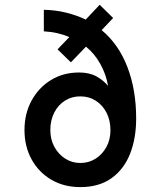

<svg xmlns="http://www.w3.org/2000/svg" viewBox="-20 -752 656 784"><path d="M308 12Q241 12 189.5 -18.2Q138 -48.5 109 -101.2Q80 -154 80 -221Q80 -288 108.8 -341Q137.5 -394 187.8 -425Q238 -456 303 -456Q345.5 -456 374.2 -439.8Q403 -423.5 421 -401.5Q414 -446.5 390.2 -489.8Q366.5 -533 331 -561.5L269.5 -497.5L215 -550.5L263 -600.5Q240.5 -610.5 214.2 -616.5Q188 -622.5 159 -624V-712Q208 -711 251.5 -700Q295 -689 330 -672L387 -732.5L442 -678.5L395 -629Q464 -572 500 -478.8Q536 -385.5 536 -268.5Q536 -186.5 510.8 -123.2Q485.5 -60 434.8 -24Q384 12 308 12ZM308 -86.5Q342.5 -86.5 370.2 -104Q398 -121.5 414.5 -151.8Q431 -182 431 -220Q431 -260.5 415 -291.8Q399 -323 371 -340.8Q343 -358.5 307.5 -358.5Q273 -358.5 245.5 -341.2Q218 -324 201.8 -292.8Q185.5 -261.5 185.5 -221Q185.5 -182.5 202.2 -152Q219 -121.5 246.8 -104Q274.5 -86.5 308 -86.5Z"/></svg>

Font: Overpass Mono Light SemiBold
Style: Regular
Weight: 600
Monospace: yes
Version: Version 4.000